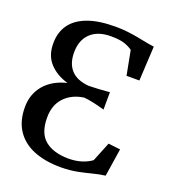

<svg xmlns="http://www.w3.org/2000/svg" viewBox="-138 -856 868 970"><g transform="rotate(20 296.0 -371.0)"><path d="M300 11Q215 11 153.5 -14Q92 -39 58.8 -89Q25.5 -139 25.5 -213Q25.5 -283.5 67.5 -333Q109.5 -382.5 186 -401Q123.5 -419 86.5 -459.8Q49.5 -500.5 50 -565.5Q50 -623.5 79 -665Q108 -706.5 167.2 -729Q226.5 -751.5 317.5 -751.5Q352 -751.5 381.5 -748Q411 -744.5 437 -739.8Q463 -735 486.5 -730.2Q510 -725.5 533 -722.5L523 -537H454L429 -667.5Q409.5 -681.5 383.5 -689.8Q357.5 -698 312 -698Q242 -698 203.2 -661Q164.5 -624 164.5 -557.5Q164.5 -498 195.8 -463.8Q227 -429.5 291 -424Q314 -424.5 342.8 -426Q371.5 -427.5 403.5 -430.5L403 -337Q366 -347.5 339.5 -353Q313 -358.5 291 -360.5Q227 -351.5 188 -310.8Q149 -270 149 -202Q149 -119 193 -82Q237 -45 318 -43.5Q359 -43.5 390.5 -53.5Q422 -63.5 444 -80L486 -184L550.5 -176.5L527.5 -27Q492.5 -22.5 458.8 -13.5Q425 -4.5 386.5 3Q348 10.5 300 11Z"/></g></svg>

Font: Merriweather 28pt Medium
Style: Regular
Weight: 500
Version: Version 2.100